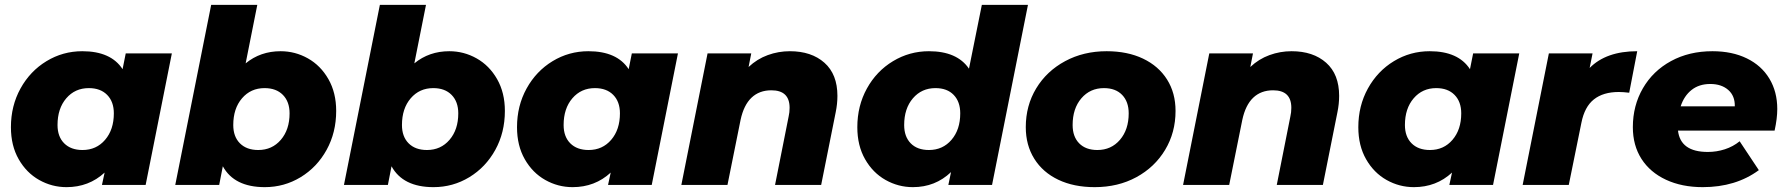

<svg xmlns="http://www.w3.org/2000/svg" viewBox="-20 -762 7360 791"><path d="M688 -542 580 0H400L411 -51Q346 9 254 9Q194 9 141.5 -20.5Q89 -50 57 -106Q25 -162 25 -238Q25 -326 64.5 -397.5Q104 -469 171.5 -510Q239 -551 319 -551Q437 -551 485 -477L498 -542ZM449 -295Q449 -343 421.5 -371Q394 -399 346 -399Q289 -399 253 -357Q217 -315 217 -247Q217 -199 244.5 -171.5Q272 -144 320 -144Q377 -144 413 -186Q449 -228 449 -295Z M1365 -305Q1365 -216 1325.5 -144.5Q1286 -73 1218.5 -32Q1151 9 1071 9Q945 9 898 -77L883 0H702L850 -742H1040L992 -501Q1053 -551 1136 -551Q1196 -551 1248.5 -521.5Q1301 -492 1333 -436Q1365 -380 1365 -305ZM1173 -295Q1173 -343 1145.5 -371Q1118 -399 1070 -399Q1013 -399 977 -357Q941 -315 941 -247Q941 -199 968.5 -171.5Q996 -144 1044 -144Q1101 -144 1137 -186Q1173 -228 1173 -295Z M2060 -305Q2060 -216 2020.5 -144.5Q1981 -73 1913.5 -32Q1846 9 1766 9Q1640 9 1593 -77L1578 0H1397L1545 -742H1735L1687 -501Q1748 -551 1831 -551Q1891 -551 1943.5 -521.5Q1996 -492 2028 -436Q2060 -380 2060 -305ZM1868 -295Q1868 -343 1840.5 -371Q1813 -399 1765 -399Q1708 -399 1672 -357Q1636 -315 1636 -247Q1636 -199 1663.5 -171.5Q1691 -144 1739 -144Q1796 -144 1832 -186Q1868 -228 1868 -295Z M2773 -542 2665 0H2485L2496 -51Q2431 9 2339 9Q2279 9 2226.5 -20.5Q2174 -50 2142 -106Q2110 -162 2110 -238Q2110 -326 2149.5 -397.5Q2189 -469 2256.5 -510Q2324 -551 2404 -551Q2522 -551 2570 -477L2583 -542ZM2534 -295Q2534 -343 2506.5 -371Q2479 -399 2431 -399Q2374 -399 2338 -357Q2302 -315 2302 -247Q2302 -199 2329.5 -171.5Q2357 -144 2405 -144Q2462 -144 2498 -186Q2534 -228 2534 -295Z M3430 -367Q3430 -334 3423 -300L3363 0H3173L3229 -282Q3233 -299 3233 -318Q3233 -390 3158 -390Q3108 -390 3076 -359.5Q3044 -329 3031 -268L2977 0H2787L2895 -542H3075L3064 -486Q3099 -519 3143 -535Q3187 -551 3234 -551Q3323 -551 3376.5 -503.5Q3430 -456 3430 -367Z M4215 -742 4067 0H3887L3898 -53Q3833 9 3741 9Q3681 9 3628.5 -20.5Q3576 -50 3544 -106Q3512 -162 3512 -238Q3512 -326 3551.5 -397.5Q3591 -469 3659 -510Q3727 -551 3807 -551Q3923 -551 3972 -479L4025 -742ZM3936 -295Q3936 -343 3909 -371Q3882 -399 3834 -399Q3777 -399 3741 -357Q3705 -315 3705 -247Q3705 -199 3732 -171.5Q3759 -144 3807 -144Q3864 -144 3900 -186Q3936 -228 3936 -295Z M4206 -238Q4206 -327 4249 -398Q4292 -469 4368 -510Q4444 -551 4539 -551Q4625 -551 4689 -520.5Q4753 -490 4788 -434.5Q4823 -379 4823 -305Q4823 -216 4780 -144.5Q4737 -73 4661.5 -32Q4586 9 4490 9Q4404 9 4340 -21.5Q4276 -52 4241 -108Q4206 -164 4206 -238ZM4630 -295Q4630 -343 4603 -371Q4576 -399 4528 -399Q4471 -399 4435 -357Q4399 -315 4399 -247Q4399 -199 4426 -171.5Q4453 -144 4501 -144Q4558 -144 4594 -186Q4630 -228 4630 -295Z M5497 -367Q5497 -334 5490 -300L5430 0H5240L5296 -282Q5300 -299 5300 -318Q5300 -390 5225 -390Q5175 -390 5143 -359.5Q5111 -329 5098 -268L5044 0H4854L4962 -542H5142L5131 -486Q5166 -519 5210 -535Q5254 -551 5301 -551Q5390 -551 5443.5 -503.5Q5497 -456 5497 -367Z M6239 -542 6131 0H5951L5962 -51Q5897 9 5805 9Q5745 9 5692.5 -20.5Q5640 -50 5608 -106Q5576 -162 5576 -238Q5576 -326 5615.5 -397.5Q5655 -469 5722.5 -510Q5790 -551 5870 -551Q5988 -551 6036 -477L6049 -542ZM6000 -295Q6000 -343 5972.5 -371Q5945 -399 5897 -399Q5840 -399 5804 -357Q5768 -315 5768 -247Q5768 -199 5795.5 -171.5Q5823 -144 5871 -144Q5928 -144 5964 -186Q6000 -228 6000 -295Z M6725 -551 6692 -380Q6667 -383 6649 -383Q6585 -383 6546.5 -352.5Q6508 -322 6495 -256L6443 0H6253L6361 -542H6541L6529 -482Q6597 -551 6725 -551Z M7291 -224H6893Q6903 -136 7016 -136Q7052 -136 7086 -147Q7120 -158 7147 -180L7226 -61Q7131 9 6995 9Q6909 9 6843.5 -21.5Q6778 -52 6742.5 -107.5Q6707 -163 6707 -238Q6707 -327 6748.5 -398.5Q6790 -470 6864.5 -510.5Q6939 -551 7035 -551Q7116 -551 7176.5 -521.5Q7237 -492 7269.5 -438Q7302 -384 7302 -313Q7302 -274 7291 -224ZM6904 -324H7127Q7128 -367 7100 -391.5Q7072 -416 7026 -416Q6980 -416 6949 -391.5Q6918 -367 6904 -324Z"/></svg>

Font: Idrija
Style: Italic
Weight: 800
Italic angle: -11.3°
Designer: Julieta Ulanovsky
Foundry: Julieta Ulanovsky
Version: Version 7.200